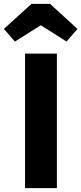

<svg xmlns="http://www.w3.org/2000/svg" viewBox="-64 -969 419 989"><path d="M229 0H65V-693H229ZM-44 -820 98 -949H194L335 -820L279 -755L146 -839L13 -755Z"/></svg>

Font: Fira Sans BGR
Style: Bold
Weight: 700
Designer: bBox Type GmbH & Carrois Corporate GbR & Edenspiekermann AG
Foundry: bBox Type GmbH & Carrois Corporate GbR & Edenspiekermann AG
Version: Version 4.301